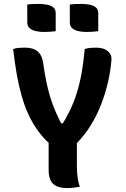

<svg xmlns="http://www.w3.org/2000/svg" viewBox="-20 -951 640 979"><path d="M387 1Q375 3 365.5 4.5Q356 6 346.5 7Q337 8 325 8Q287 8 266 -3Q245 -14 236.5 -34.5Q228 -55 228 -84Q228 -127 228 -170Q228 -213 228 -255H372Q372 -230 372 -206Q372 -182 372 -157.5Q372 -133 372 -109Q372 -79 375 -51.5Q378 -24 387 1ZM47 -701Q62 -706 76.5 -707Q91 -708 105 -708Q134 -708 154 -700Q174 -692 186.5 -671.5Q199 -651 203 -610Q209 -571 216.5 -533.5Q224 -496 235.5 -458Q247 -420 264 -380.5Q281 -341 306 -295L262 -322H330L284 -296Q316 -345 337 -389Q358 -433 372.5 -480Q387 -527 396.5 -580.5Q406 -634 412 -701Q427 -706 441.5 -707Q456 -708 471 -708Q509 -708 530 -690Q551 -672 548 -643Q543 -584 530 -529.5Q517 -475 498.5 -426Q480 -377 456 -334.5Q432 -292 404 -257.5Q376 -223 346 -196Q322 -196 303.5 -197Q285 -198 270 -202Q255 -206 241.5 -214Q228 -222 214 -236Q187 -264 164 -298Q141 -332 122.5 -373Q104 -414 90 -463.5Q76 -513 65.5 -572Q55 -631 47 -701ZM119 -928Q133 -930 149.5 -930.5Q166 -931 178 -931Q199 -931 218.5 -927.5Q238 -924 251 -914Q264 -904 264 -884V-792Q250 -790 233.5 -789Q217 -788 204 -788Q184 -788 164.5 -792Q145 -796 132 -806.5Q119 -817 119 -837ZM336 -928Q350 -930 366.5 -930.5Q383 -931 395 -931Q416 -931 435.5 -927.5Q455 -924 468 -914Q481 -904 481 -884V-792Q467 -790 450.5 -789Q434 -788 421 -788Q401 -788 381.5 -792Q362 -796 349 -806.5Q336 -817 336 -837Z"/></svg>

Font: Recursive Monospace Casual
Style: Bold
Weight: 700
Version: Version 1.047